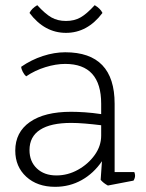

<svg xmlns="http://www.w3.org/2000/svg" viewBox="-20 -712 563 742"><path d="M496 -14 397 5Q380 -4 369 -17L374 -89Q342 -42 295.5 -16Q249 10 193 10Q124 10 81.5 -29Q39 -68 39 -130Q39 -201 95.5 -240.5Q152 -280 255 -280Q278 -280 308 -278Q338 -276 371 -271V-311Q371 -465 232 -465Q196 -465 155.5 -452.5Q115 -440 81 -417Q74 -423 68 -434.5Q62 -446 62 -454Q101 -481 145.5 -495.5Q190 -510 232 -510Q423 -510 423 -311V-47H499Q502 -40 502 -33Q502 -24 496 -14ZM371 -188V-228Q339 -232 309 -234.5Q279 -237 255 -237Q176 -237 135 -210.5Q94 -184 94 -132Q94 -88 122.5 -61Q151 -34 198 -34Q242 -34 281.5 -56Q321 -78 346 -113Q371 -148 371 -188ZM376 -662Q318 -585 235 -585Q152 -585 94 -662Q102 -679 124 -692Q155 -658 179 -644.5Q203 -631 235 -631Q267 -631 291 -644.5Q315 -658 346 -692Q368 -679 376 -662Z"/></svg>

Font: Scope One
Style: Regular
Weight: 400
Designer: Dalton Maag Ltd
Foundry: Dalton Maag Ltd
Version: Version 1.002; ttfautohint (v1.4.1) -l 11 -r 50 -G 50 -x 14 